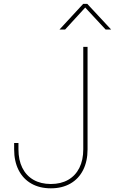

<svg xmlns="http://www.w3.org/2000/svg" viewBox="-20 -972 599 1001"><path d="M53.7 -193.4V-226.6H76.2V-193.4Q76.2 -137.7 96.4 -96.9Q116.7 -56.2 154.8 -34.4Q192.9 -12.7 245.1 -12.7Q297.4 -12.7 335.4 -34.4Q373.5 -56.2 393.8 -96.9Q414.1 -137.7 414.1 -193.4V-727.5H436.5V-193.4Q436.5 -131.3 413.3 -85.4Q390.1 -39.6 346.9 -14.9Q303.7 9.8 245.1 9.8Q186.5 9.8 143.3 -14.9Q100.1 -39.6 76.9 -85.4Q53.7 -131.3 53.7 -193.4ZM290.5 -817.9V-818.4L413.6 -951.7H435.1L559.1 -818.4V-817.9H530.8L424.3 -932.6L319.3 -817.9Z"/></svg>

Font: Intratopia Thin
Style: Regular
Weight: 100
Designer: Rasmus Andersson
Foundry: rsms
Version: Version 3.000;Glyphs 3.2.3 (3260)